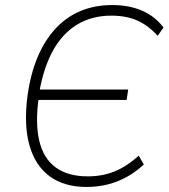

<svg xmlns="http://www.w3.org/2000/svg" viewBox="-20 -733 668 761"><path d="M323 8Q234 8 176.5 -34.5Q119 -77 96.5 -158Q74 -239 89 -353Q101 -440 129 -506.5Q157 -573 200 -619.5Q243 -666 299.5 -689.5Q356 -713 425 -713Q492 -713 543.5 -690.5Q595 -668 628 -624L605 -591Q568 -632 524.5 -651.5Q481 -671 421 -671Q345 -671 286.5 -636Q228 -601 190 -532.5Q152 -464 135 -363L121 -378H488L482 -337H115L134 -350Q119 -246 135.5 -175.5Q152 -105 200.5 -69.5Q249 -34 328 -34Q386 -34 434 -53.5Q482 -73 530 -116L550 -81Q519 -52 483 -32Q447 -12 407 -2Q367 8 323 8Z"/></svg>

Font: Nunito Sans 10pt SemiCondensed ExtraLight
Style: Italic
Weight: 250
Width: 4
Italic angle: -9°
Designer: Vernon Adams
Foundry: Vernon Adams
Version: Version 3.101;gftools[0.9.27]